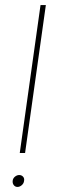

<svg xmlns="http://www.w3.org/2000/svg" viewBox="-20 -770 241 758"><path d="M49 -32Q58 -32 66 -39Q74 -46 75 -56Q77 -66 71 -72.5Q65 -79 56 -79Q47 -79 39 -72.5Q31 -66 30 -56Q29 -46 34.5 -39Q40 -32 49 -32ZM140 -750 58 -166H79L161 -750Z"/></svg>

Font: Josefin Slab Thin ExtraLight
Style: Italic
Weight: 250
Italic angle: -12°
Version: Version 2.000